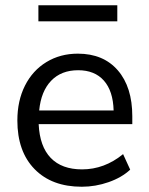

<svg xmlns="http://www.w3.org/2000/svg" viewBox="-20 -703 567 730"><path d="M483 -231H127Q131 -146 173 -102.5Q215 -59 292 -59Q377 -59 448 -117L475 -58Q443 -28 393 -10.5Q343 7 291 7Q177 7 111.5 -60Q46 -127 46 -245Q46 -320 75 -377.5Q104 -435 156.5 -467Q209 -499 276 -499Q373 -499 428 -435.5Q483 -372 483 -261ZM129 -283H412Q410 -357 375 -396.5Q340 -436 277 -436Q213 -436 174.5 -396Q136 -356 129 -283ZM126 -622V-683H426V-622Z"/></svg>

Font: wassup Sans
Style: Regular
Weight: 400
Version: Version 2.001